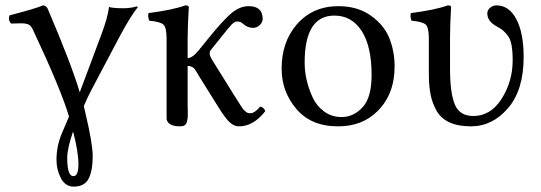

<svg xmlns="http://www.w3.org/2000/svg" viewBox="-20 -462 2019 717"><path d="M252.9 28.8Q231 92.8 231 127.9Q231 195.8 253.9 195.8Q272.9 195.8 272.9 151.9Q272.9 105 252.9 28.8ZM190.9 134.8Q190.9 84 210.9 36.1L237.8 -26.9Q205.6 -132.8 106 -344.2Q101.1 -356.4 95.5 -363.3Q89.8 -370.1 82 -372.1Q74.2 -374 71 -374.5Q67.9 -375 58.1 -375Q53.2 -375 41.5 -374.5Q29.8 -374 21 -374Q8.8 -389.2 16.1 -404.8Q116.2 -430.7 140.1 -441.9Q152.3 -441.9 158.2 -429.2Q247.1 -221.2 277.8 -117.2Q287.6 -142.1 358.9 -334Q381.8 -395 387.2 -436Q401.4 -431.2 441.9 -431.2Q466.8 -431.2 490.2 -438L495.1 -436Q469.2 -403.8 430.2 -332L321.8 -127Q305.7 -96.2 293 -65.9Q293.9 -61 296.4 -51Q298.8 -41 299.8 -36.1Q325.7 72.8 326.2 120.1Q326.2 175.3 311 205.1Q295.9 234.9 254.9 234.9Q224.1 234.9 207.5 203.4Q190.9 171.9 190.9 134.8Z M602.1 -316.9Q602.1 -358.9 590.6 -369.9Q579.1 -380.9 537.1 -384.8Q531.2 -401.9 534.7 -413.1Q627.4 -425.3 671.9 -441.9Q685.1 -441.9 685.1 -435.1Q681.2 -371.1 680.7 -321.3V-245.1Q698.7 -245.1 722.7 -274.9L760.7 -321.8Q814.9 -388.7 845.5 -413.8Q876 -439 908.7 -439Q960.4 -439 960.9 -392.1Q960.9 -378.9 950 -368.4Q939 -357.9 924.8 -357.9Q904.8 -357.9 887.7 -373Q878.9 -381.8 865.7 -381.8Q856 -381.8 845 -370.4Q834 -358.9 810.1 -328.6Q803.7 -320.8 800.8 -316.9L766.1 -273.9Q763.2 -270 762.9 -261Q762.7 -252 781.7 -223.1L854 -106.9Q858.9 -100.1 865.5 -89.1Q872.1 -78.1 875.5 -73Q878.9 -67.9 883.3 -61Q887.7 -54.2 890.9 -51Q894 -47.9 898.4 -44.4Q902.8 -41 906.2 -40Q909.7 -39.1 915 -39.1Q931.2 -39.1 951.7 -64Q965.8 -61 970.7 -46.9Q925.8 10.3 872.1 9.8Q854 9.8 837.4 -5.6Q820.8 -21 794.9 -63L721.7 -180.2Q720.7 -182.1 717.3 -188Q713.9 -193.8 712.4 -196Q710.9 -198.2 708 -202.6Q705.1 -207 702.9 -208.5Q700.7 -210 697.3 -211.9Q693.8 -213.9 689.9 -214.8Q686 -215.8 680.7 -215.8V-71.8Q680.7 -66.9 681.2 -50Q681.6 -33.2 681.2 -26.1Q680.7 -19 678.2 -8.5Q675.8 2 669.4 5.9Q663.1 9.8 651.9 9.8Q607.9 9.8 602.1 -17.1V-71.8Z M1031.7 -205.1Q1031.7 -304.2 1086.9 -369.1Q1146.5 -439 1243.7 -439Q1315.4 -439 1365 -403.6Q1414.6 -368.2 1434.1 -319.1Q1453.6 -270 1453.6 -213.9Q1453.6 -109.4 1388.7 -45.9Q1331.5 10.3 1241.7 9.8Q1141.6 9.8 1086.7 -55.2Q1031.7 -120.1 1031.7 -205.1ZM1228.5 -403.8Q1117.7 -403.8 1117.7 -228Q1117.7 -195.8 1125.2 -162.8Q1132.8 -129.9 1147.7 -97.9Q1162.6 -65.9 1190.7 -45.4Q1218.8 -24.9 1255.9 -24.9Q1299.8 -24.9 1333.7 -61Q1367.7 -97.2 1367.7 -182.1Q1367.7 -289.1 1330.6 -346.4Q1293.5 -403.8 1228.5 -403.8Z M1660.6 -321.3V-203.1Q1660.6 -116.2 1678.2 -72.5Q1695.8 -28.8 1747.6 -28.8Q1812.5 -28.8 1853.5 -93.5Q1894.5 -158.2 1894.5 -236.8Q1894.5 -271 1890.1 -294.4Q1885.7 -317.9 1874.3 -331.5Q1862.8 -345.2 1856.2 -350.1Q1849.6 -355 1834 -363.8Q1799.8 -382.8 1799.8 -412.1Q1799.8 -424.3 1810.3 -433.1Q1820.8 -441.9 1834 -441.9Q1880.9 -441.9 1908.2 -390.4Q1935.5 -338.9 1935.5 -249Q1935.5 -126 1877.2 -58.1Q1818.8 9.8 1738.8 9.8Q1690.9 9.8 1658.4 -5.1Q1626 -20 1609.9 -49.1Q1593.8 -78.1 1587.6 -110.6Q1581.5 -143.1 1581.5 -187V-316.9Q1581.5 -358.9 1570.1 -369.9Q1558.6 -380.9 1516.6 -384.8Q1510.7 -401.9 1514.6 -413.1Q1607.4 -425.3 1651.9 -441.9Q1665 -441.9 1664.6 -435.1Q1660.6 -371.1 1660.6 -321.3Z"/></svg>

Font: Linux Libertine
Style: Regular
Weight: 400
Designer: Philipp H. Poll
Foundry: Philipp H. Poll
Version: Version 5.3.0 ; ttfautohint (v0.9)